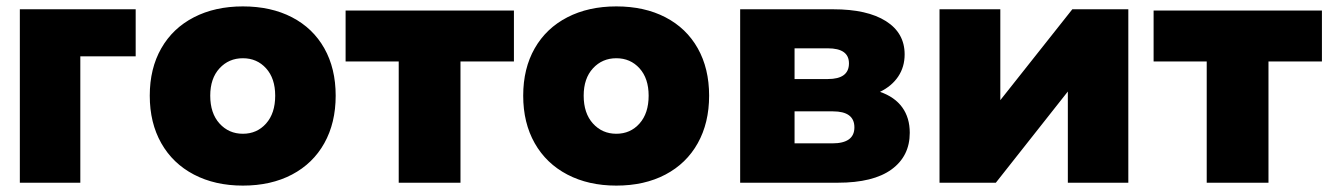

<svg xmlns="http://www.w3.org/2000/svg" viewBox="-20 -571 4169 600"><path d="M42 -542H404V-395H231V0H42Z M448 -272Q448 -357 484 -420Q520 -483 586 -517Q652 -551 739 -551Q827 -551 892.5 -517Q958 -483 993.5 -420Q1029 -357 1029 -272Q1029 -187 993.5 -123.5Q958 -60 892.5 -25.5Q827 9 739 9Q652 9 586 -25.5Q520 -60 484 -123.5Q448 -187 448 -272ZM840 -272Q840 -326 811.5 -357.5Q783 -389 739 -389Q695 -389 666 -357.5Q637 -326 637 -272Q637 -217 666 -185Q695 -153 739 -153Q783 -153 811.5 -185Q840 -217 840 -272Z M1226 -379H1060V-538H1586V-379H1419V0H1226Z M1615 -272Q1615 -357 1651 -420Q1687 -483 1753 -517Q1819 -551 1906 -551Q1994 -551 2059.5 -517Q2125 -483 2160.5 -420Q2196 -357 2196 -272Q2196 -187 2160.5 -123.5Q2125 -60 2059.5 -25.5Q1994 9 1906 9Q1819 9 1753 -25.5Q1687 -60 1651 -123.5Q1615 -187 1615 -272ZM2007 -272Q2007 -326 1978.5 -357.5Q1950 -389 1906 -389Q1862 -389 1833 -357.5Q1804 -326 1804 -272Q1804 -217 1833 -185Q1862 -153 1906 -153Q1950 -153 1978.5 -185Q2007 -217 2007 -272Z M2293 -542H2584Q2690 -542 2748.5 -505Q2807 -468 2807 -401Q2807 -362 2787 -332Q2767 -302 2730 -284Q2776 -268 2799.5 -235.5Q2823 -203 2823 -156Q2823 -83 2766 -41.5Q2709 0 2598 0H2293ZM2650 -173Q2650 -223 2583 -223H2463V-123H2581Q2650 -123 2650 -173ZM2633 -373Q2633 -420 2567 -420H2463V-324H2567Q2633 -324 2633 -373Z M2916 -542H3106V-258L3331 -542H3506V0H3317V-285L3092 0H2916Z M3751 -379H3585V-538H4111V-379H3944V0H3751Z"/></svg>

Font: Chess Sans ExtraBold
Style: Regular
Weight: 800
Designer: Wolf Bōese
Foundry: Wolf Bōese
Version: Version 7.223